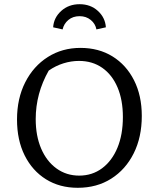

<svg xmlns="http://www.w3.org/2000/svg" viewBox="-20 -885 755 914"><path d="M350 9Q264 9 199 -31.5Q134 -72 97.5 -145Q61 -218 61 -316Q61 -416 100 -493Q139 -570 207.5 -613.5Q276 -657 363 -657Q450 -657 515.5 -616.5Q581 -576 618 -503Q655 -430 655 -333Q655 -232 616.5 -155Q578 -78 509.5 -34.5Q441 9 350 9ZM357 -49Q419 -49 466 -84Q513 -119 539 -181.5Q565 -244 565 -328Q565 -409 539.5 -469Q514 -529 467 -562Q420 -595 356 -595Q319 -595 282 -583.5Q245 -572 212 -549Q150 -440 150 -318Q150 -238 176 -177.5Q202 -117 249 -83Q296 -49 357 -49ZM359 -865Q411 -865 446 -833Q481 -801 484 -755L439 -745Q434 -772 412 -790Q390 -808 359 -808Q327 -808 305.5 -790Q284 -772 278 -745L233 -755Q236 -801 271.5 -833Q307 -865 359 -865Z"/></svg>

Font: Piazzolla
Style: Regular
Weight: 400
Designer: Juan Pablo del Peral
Foundry: Huerta Tipografica
Version: Version 1.330